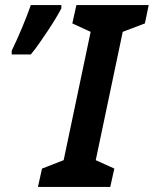

<svg xmlns="http://www.w3.org/2000/svg" viewBox="-20 -734 604 754"><path d="M129 0 145 -72 230 -105 336 -609 264 -642 280 -714H564L549 -642L462 -609L356 -105L429 -72L413 0ZM26 -535Q35 -553 45 -575.5Q55 -598 65.5 -622.5Q76 -647 85 -670.5Q94 -694 101 -714H221V-701Q212 -684 198.5 -661.5Q185 -639 169 -615Q153 -591 136 -566.5Q119 -542 101 -520H26Z"/></svg>

Font: Noto Sans Display SemiBold
Style: Italic
Weight: 600
Italic angle: -12°
Designer: Monotype Design Team
Foundry: Monotype Imaging Inc.
Version: Version 2.003